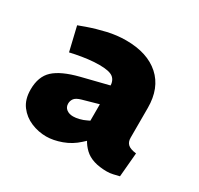

<svg xmlns="http://www.w3.org/2000/svg" viewBox="-106 -835 728 704"><g transform="rotate(30 258.0 -483.0)"><path d="M420 -257Q357 -257 325.5 -287Q294 -317 286 -362L275 -384V-532Q275 -558 259.5 -570Q244 -582 202 -582Q179 -582 154.5 -579Q130 -576 105 -571L82 -566L58 -667L88 -678Q125 -691 164 -700Q203 -709 242 -709Q332 -709 383 -663.5Q434 -618 434 -534V-408Q434 -390 444.5 -380.5Q455 -371 480 -368L471 -266Q459 -263 446 -260Q433 -257 420 -257ZM163 -257Q130 -257 99 -270Q68 -283 48 -309.5Q28 -336 28 -378Q28 -433 59.5 -462Q91 -491 162 -509L286 -540V-461L208 -439Q187 -433 180 -423.5Q173 -414 173 -402Q173 -387 184 -378.5Q195 -370 212 -370Q223 -370 237.5 -373.5Q252 -377 266 -384L291 -396L325 -340L289 -307Q262 -282 227.5 -269.5Q193 -257 163 -257Z"/></g></svg>

Font: REM ExtraBold
Style: Regular
Weight: 800
Designer: Octavio Pardo
Foundry: Ashler Design
Version: Version 1.005;gftools[0.9.28]